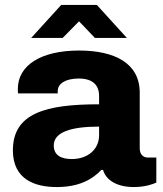

<svg xmlns="http://www.w3.org/2000/svg" viewBox="-20 -743 656 775"><path d="M106 -590H233L299 -657L363 -590H492L371 -723H227ZM209 12C295 12 350 -16 389 -57H396C408 -15 453 12 520 12C564 12 596 1 611 -6V-107H577C557 -107 544 -121 544 -144V-369C544 -488 443 -539 299 -539C143 -539 52 -478 52 -384C52 -377 52 -372 53 -366H213V-375C213 -406 245 -426 298 -426C355 -426 380 -399 380 -355V-322C166 -322 32 -287 32 -136C32 -18 122 12 209 12ZM270 -101C227 -101 197 -116 197 -156C197 -209 265 -232 380 -232V-197C380 -140 334 -101 270 -101Z"/></svg>

Font: Archivo ExtraBold
Style: Regular
Weight: 800
Designer: Hector Gatti
Foundry: Omnibus-Type
Version: Version 2.001